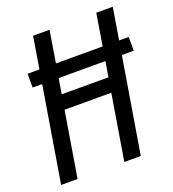

<svg xmlns="http://www.w3.org/2000/svg" viewBox="-134 -838 851 942"><g transform="rotate(-20 292.0 -367.5)"><path d="M24 0H110L166 -341H410L354 0H440L522 -497H584V-569H534L561 -735H475L448 -569H204L231 -735H145L118 -569H56V-497H106ZM423 -417H179L192 -497H436Z"/></g></svg>

Font: Iosevka Sparkle Oblique
Style: Regular
Weight: 400
Italic angle: -9°
Designer: Belleve Invis
Foundry: Belleve Invis
Version: Version 4.5.0; ttfautohint (v1.8.3)